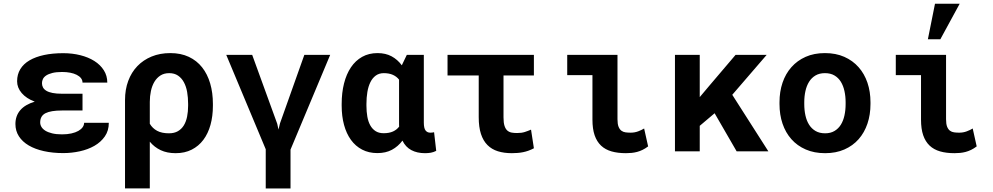

<svg xmlns="http://www.w3.org/2000/svg" viewBox="-20 -829 5441 1052"><path d="M319.8 -223.6Q258.3 -223.6 229.2 -208.7Q200.2 -193.8 200.2 -158.2Q200.2 -145.5 207 -133.8Q213.9 -122.1 228.3 -113Q242.7 -104 265.4 -98.4Q288.1 -92.8 319.8 -92.8Q348.6 -92.8 371.3 -97.9Q394 -103 409.4 -111.8Q424.8 -120.6 432.9 -132.1Q440.9 -143.6 440.9 -156.2H576.2Q576.2 -112.8 554.4 -81.5Q532.7 -50.3 497.3 -30Q461.9 -9.8 417.2 0Q372.6 9.8 326.7 9.8Q268.6 9.8 220.2 -1Q171.9 -11.7 137.2 -32.2Q102.5 -52.7 83.5 -82.3Q64.5 -111.8 64.5 -149.4Q64.5 -194.3 91.1 -225.3Q117.7 -256.3 170.4 -272Q124 -289.6 98.9 -319.1Q73.7 -348.6 73.7 -383.8Q73.7 -421.4 91.3 -450.2Q108.9 -479 141.8 -498.3Q174.8 -517.6 221.4 -527.6Q268.1 -537.6 326.7 -537.6Q376 -537.6 419.9 -526.6Q463.9 -515.6 496.8 -494.9Q529.8 -474.1 548.8 -444.1Q567.9 -414.1 567.9 -376.5H432.1Q432.1 -390.1 423.6 -400.9Q415 -411.6 399.9 -419.2Q384.8 -426.8 364.5 -430.7Q344.2 -434.6 320.3 -434.6Q288.1 -434.6 266.8 -429.2Q245.6 -423.8 232.9 -415.3Q220.2 -406.7 215.1 -395.8Q210 -384.8 210 -373.5Q210 -360.4 215.6 -349.9Q221.2 -339.4 234.1 -331.5Q247.1 -323.7 268.1 -319.6Q289.1 -315.4 319.8 -315.4H432.1V-223.6Z M1146.5 -249.5Q1146.5 -192.4 1133.3 -144.8Q1120.1 -97.2 1094.2 -62.7Q1068.4 -28.3 1030.3 -9Q992.2 10.3 942.4 10.3Q895.5 10.3 860.6 -6.1Q825.7 -22.5 800.8 -52.7V203.1H665V-281.2Q665 -338.4 682.6 -385.7Q700.2 -433.1 732.7 -466.8Q765.1 -500.5 810.8 -519.3Q856.4 -538.1 913.1 -538.1Q970.7 -538.1 1014.4 -517.6Q1058.1 -497.1 1087.4 -460Q1116.7 -422.9 1131.6 -371.8Q1146.5 -320.8 1146.5 -259.8ZM1010.7 -259.8Q1010.7 -294.4 1005.4 -325Q1000 -355.5 987.5 -378.4Q975.1 -401.4 955.3 -414.8Q935.5 -428.2 907.2 -428.2Q878.9 -428.2 858.9 -415.3Q838.9 -402.3 825.9 -380.6Q813 -358.9 806.9 -330.3Q800.8 -301.8 800.8 -270.5L800.3 -270H800.8V-150.9Q815.4 -126 840.8 -112.3Q866.2 -98.6 905.8 -98.6Q934.6 -98.6 954.6 -110.1Q974.6 -121.6 987.1 -141.8Q999.5 -162.1 1005.1 -189.7Q1010.7 -217.3 1010.7 -249.5Z M1647.5 -528.3H1789.1L1571.8 -9.3V203.6H1436V-11.2L1219.7 -528.3H1361.8L1499 -150.9L1505.9 -119.1L1514.2 -153.3Z M2302.2 -528.3V-157.7Q2302.2 -126 2311.8 -114Q2321.3 -102.1 2337.4 -102.1Q2349.6 -102.1 2358.4 -104.5L2370.1 -2.4Q2354.5 5.4 2340.1 7.8Q2325.7 10.3 2308.6 10.3Q2265.1 10.3 2233.6 -6.6Q2202.1 -23.4 2185.1 -58.6Q2161.1 -26.4 2127.4 -8.3Q2093.8 9.8 2047.9 9.8Q2000.5 9.8 1964.1 -9.3Q1927.7 -28.3 1902.8 -62.7Q1877.9 -97.2 1865 -144.8Q1852.1 -192.4 1852.1 -249.5V-259.8Q1852.1 -320.8 1865 -371.8Q1877.9 -422.9 1902.8 -460Q1927.7 -497.1 1964.4 -517.6Q2001 -538.1 2048.8 -538.1Q2092.8 -538.1 2125.5 -520.5Q2158.2 -502.9 2181.6 -471.2L2209 -528.3ZM1987.8 -249.5Q1987.8 -217.3 1992.7 -189.7Q1997.6 -162.1 2008.8 -142.1Q2020 -122.1 2037.8 -110.6Q2055.7 -99.1 2082 -99.1Q2112.3 -99.1 2133.3 -108.6Q2154.3 -118.2 2167 -135.3Q2166.5 -140.6 2166.5 -146.2Q2166.5 -151.9 2166.5 -157.7V-392.6Q2153.3 -409.7 2132.6 -418.9Q2111.8 -428.2 2083 -428.2Q2057.1 -428.2 2038.8 -414.8Q2020.5 -401.4 2009.3 -378.4Q1998 -355.5 1992.9 -325Q1987.8 -294.4 1987.8 -259.8Z M2905.3 -415.5H2738.8V-185.5Q2738.8 -156.2 2744.4 -139.2Q2750 -122.1 2760 -113.5Q2770 -105 2783.4 -102.5Q2796.9 -100.1 2813 -100.1Q2837.9 -100.1 2855.2 -105.7Q2872.6 -111.3 2889.6 -118.7L2905.3 -16.6Q2889.6 -8.3 2875 -3.2Q2860.4 2 2845.7 4.9Q2831.1 7.8 2816.2 9Q2801.3 10.3 2784.7 10.3Q2741.7 10.3 2708 -0.2Q2674.3 -10.7 2650.9 -34.2Q2627.4 -57.6 2615.2 -95.2Q2603 -132.8 2603 -187V-415.5H2432.1V-528.3H2905.3Z M3087.9 -528.3H3363.3V-175.8Q3363.3 -149.4 3369.1 -134.8Q3375 -120.1 3384.8 -112.8Q3394.5 -105.5 3407.7 -103.8Q3420.9 -102.1 3435.5 -102.1Q3457.5 -102.1 3476.8 -109.4Q3496.1 -116.7 3509.3 -125L3531.2 -26.9Q3515.6 -15.1 3500.5 -7.8Q3485.4 -0.5 3470.5 3.4Q3455.6 7.3 3440.4 8.8Q3425.3 10.3 3409.7 10.3Q3364.7 10.3 3330.6 0.5Q3296.4 -9.3 3273.2 -31.2Q3250 -53.2 3238 -88.1Q3226.1 -123 3226.1 -173.3V-417.5H3087.9Z M3895.5 -208.5 3814 -139.6V0H3678.2V-528.3H3814V-296.9L3866.2 -358.9L4010.3 -528.3H4180.7L3992.2 -309.6L4189.9 0H4016.1Z M4251 -269Q4251 -326.7 4267.6 -375.7Q4284.2 -424.8 4316.2 -460.9Q4348.1 -497.1 4394.3 -517.6Q4440.4 -538.1 4500 -538.1Q4559.6 -538.1 4606 -517.6Q4652.3 -497.1 4684.3 -460.9Q4716.3 -424.8 4732.9 -375.7Q4749.5 -326.7 4749.5 -269V-258.8Q4749.5 -200.7 4732.9 -151.6Q4716.3 -102.5 4684.6 -66.4Q4652.8 -30.3 4606.4 -10Q4560.1 10.3 4501 10.3Q4441.4 10.3 4394.8 -10Q4348.1 -30.3 4316.2 -66.4Q4284.2 -102.5 4267.6 -151.6Q4251 -200.7 4251 -258.8ZM4386.7 -258.8Q4386.7 -225.6 4393.1 -196.5Q4399.4 -167.5 4413.1 -145.8Q4426.8 -124 4448.5 -111.3Q4470.2 -98.6 4501 -98.6Q4530.8 -98.6 4552.2 -111.3Q4573.7 -124 4587.2 -145.8Q4600.6 -167.5 4606.9 -196.5Q4613.3 -225.6 4613.3 -258.8V-269Q4613.3 -301.3 4606.9 -330.1Q4600.6 -358.9 4587.2 -380.9Q4573.7 -402.8 4552.2 -415.5Q4530.8 -428.2 4500 -428.2Q4469.7 -428.2 4448.2 -415.5Q4426.8 -402.8 4413.1 -380.9Q4399.4 -358.9 4393.1 -330.1Q4386.7 -301.3 4386.7 -269Z M4888.2 -528.3H5163.6V-175.8Q5163.6 -149.4 5169.4 -134.8Q5175.3 -120.1 5185.1 -112.8Q5194.8 -105.5 5208 -103.8Q5221.2 -102.1 5235.8 -102.1Q5257.8 -102.1 5277.1 -109.4Q5296.4 -116.7 5309.6 -125L5331.5 -26.9Q5315.9 -15.1 5300.8 -7.8Q5285.6 -0.5 5270.8 3.4Q5255.9 7.3 5240.7 8.8Q5225.6 10.3 5210 10.3Q5165 10.3 5130.9 0.5Q5096.7 -9.3 5073.5 -31.2Q5050.3 -53.2 5038.3 -88.1Q5026.4 -123 5026.4 -173.3V-417.5H4888.2ZM5103 -808.6H5238.3L5132.3 -613.8H5064Z"/></svg>

Font: Roboto Mono
Style: Bold
Weight: 700
Designer: Google
Version: Version 2.000985; 2015; ttfautohint (v1.3)